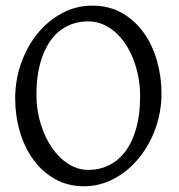

<svg xmlns="http://www.w3.org/2000/svg" viewBox="-20 -650 640 685"><path d="M480 -307.1Q480 -340.8 473.9 -373.8Q467.8 -406.7 456.5 -436.3Q445.3 -465.8 429 -491Q412.6 -516.1 392.1 -534.4Q371.6 -552.7 347.2 -563.2Q322.8 -573.7 294.9 -573.7Q251.5 -573.7 217 -555.4Q182.6 -537.1 158.9 -503.2Q135.3 -469.2 122.6 -420.9Q109.9 -372.6 109.9 -313Q109.9 -258.3 124.8 -209.5Q139.6 -160.6 164.8 -123.8Q189.9 -86.9 223.6 -65.4Q257.3 -43.9 294.9 -43.9Q335.4 -43.9 369.4 -60.8Q403.3 -77.6 428 -110.8Q452.6 -144 466.3 -193.4Q480 -242.7 480 -307.1ZM556.2 -315.9Q556.2 -271.5 546.1 -230Q536.1 -188.5 517.8 -151.6Q499.5 -114.7 474.1 -84.2Q448.7 -53.7 418.2 -31.7Q387.7 -9.8 352.8 2.4Q317.9 14.6 280.8 14.6Q222.2 14.6 176.3 -11.2Q130.4 -37.1 98.9 -80.6Q67.4 -124 50.8 -180.7Q34.2 -237.3 34.2 -298.8Q34.2 -365.2 55.7 -425.3Q77.1 -485.4 114.3 -530.8Q151.4 -576.2 201.4 -603Q251.5 -629.9 309.1 -629.9Q369.6 -629.9 415.8 -603.3Q461.9 -576.7 493.2 -532.7Q524.4 -488.8 540.3 -432.1Q556.2 -375.5 556.2 -315.9Z"/></svg>

Font: Gentium Unicode
Style: Regular
Weight: 400
Version: Version 1.009